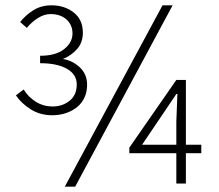

<svg xmlns="http://www.w3.org/2000/svg" viewBox="-20 -691 823 723"><path d="M177 -257Q131 -257 95.5 -279.5Q60 -302 40 -332L69 -354Q87 -325 115.5 -307.5Q144 -290 178 -290Q215 -290 242 -311.5Q269 -333 269 -373Q269 -411 232 -432Q195 -453 131 -453V-481Q190 -481 221.5 -506Q253 -531 253 -565Q253 -597 230.5 -617.5Q208 -638 170 -638Q147 -638 123.5 -623.5Q100 -609 81 -586L56 -608Q77 -635 106.5 -653Q136 -671 174 -671Q223 -671 257.5 -644Q292 -617 292 -568Q292 -531 270.5 -506.5Q249 -482 217 -469Q235 -466 251 -458Q267 -450 280 -438Q293 -426 300.5 -409.5Q308 -393 308 -372Q308 -345 298 -323.5Q288 -302 270 -287.5Q252 -273 228 -265Q204 -257 177 -257ZM224 12 592 -671H630L263 12ZM644 0V-114H467V-135L644 -390H680V-146H738V-114H680V0ZM515 -146H644V-233L648 -337H644L588 -254Z"/></svg>

Font: hySource Sans Pro Light
Style: Regular
Weight: 300
Designer: Paul D. Hunt
Foundry: Adobe Systems Incorporated
Version: Version 2.021;PS 2.000;hotconv 1.0.86;makeotf.lib2.5.63406